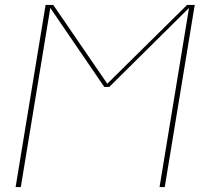

<svg xmlns="http://www.w3.org/2000/svg" viewBox="-20 -755 840 775"><path d="M43 0 164 -735H195L413 -417L735 -735H766L645 0H624L743 -723L421 -404H401L183 -723L64 0Z"/></svg>

Font: Iosevka Aile Thin Oblique
Style: Regular
Weight: 100
Italic angle: -9°
Designer: Belleve Invis
Foundry: Belleve Invis
Version: Version 31.1.0; ttfautohint (v1.8.4)